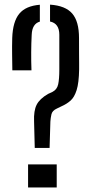

<svg xmlns="http://www.w3.org/2000/svg" viewBox="-20 -828 403 848"><path d="M133.5 -174.5 130.5 -291.5Q128.5 -339 141.8 -365.2Q155 -391.5 192 -413L211.5 -422Q232 -432.5 237 -455.8Q242 -479 242 -521.5V-674.5Q242 -724.5 201 -733V-807.5Q269 -803 299 -768.2Q329 -733.5 329 -660Q329 -616 329.2 -590.5Q329.5 -565 329.5 -549.8Q329.5 -534.5 329.5 -521.5Q328.5 -462 318.5 -430.2Q308.5 -398.5 291.5 -383.5Q274.5 -368.5 251.5 -358.5L231 -348.5Q211 -339.5 207.2 -323.2Q203.5 -307 202.5 -291L199 -174.5ZM34.5 -517.5Q34 -552 33.5 -588.2Q33 -624.5 34 -660Q36.5 -732.5 65 -767.2Q93.5 -802 156 -807V-732.5Q122 -723 120 -674.5Q118 -636.5 117.8 -597Q117.5 -557.5 119 -517.5ZM104 0V-102H230.5V0Z"/></svg>

Font: Big Shoulders Stencil Display SemiBold
Style: Regular
Weight: 600
Designer: Patric King
Foundry: XO Type Co
Version: Version 1.000